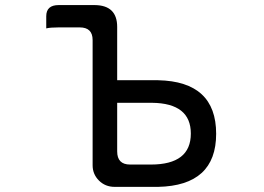

<svg xmlns="http://www.w3.org/2000/svg" viewBox="-20 -728 1040 756"><path d="M441.4 -412.1H602.5Q831.1 -407.2 831.1 -201.2Q831.1 2.9 602.5 7.8H431.6Q394.5 7.8 369.6 -17.1Q344.7 -42 344.7 -77.1V-570.3Q344.7 -620.1 293.9 -620.1H210.9Q177.7 -620.1 162.1 -616.2Q162.1 -620.1 162.1 -664.1Q162.1 -708 210.9 -708H353.5Q441.4 -707 441.4 -622.1V-412.1ZM441.4 -323.2V-131.8Q441.4 -80.1 492.2 -80.1H574.2Q731.4 -80.1 731.4 -202.1Q731.4 -321.3 579.1 -323.2H441.4Z"/></svg>

Font: YuPearl-Regular
Style: Regular
Weight: 400
Designer: Max Yao
Foundry: Max-Everyday
Version: Version 1.011; ttfautohint (v1.8.3)